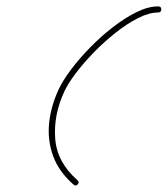

<svg xmlns="http://www.w3.org/2000/svg" viewBox="-20 -570 524 600"><path d="M484 -541Q484 -531 474 -531Q446 -531 411.5 -513.5Q377 -496 341 -467.5Q305 -439 272.5 -405.5Q240 -372 216 -340Q192 -308 181 -284Q147 -211 152.5 -137Q158 -63 222 -7Q229 -1 223 6Q217 13 210 7Q164 -33 146 -82.5Q128 -132 133.5 -185.5Q139 -239 164 -292Q176 -318 201.5 -352Q227 -386 260.5 -420.5Q294 -455 332 -484.5Q370 -514 406.5 -532Q443 -550 474 -550Q484 -550 484 -541Z"/></svg>

Font: FRB American Cursive Guidelines Extralight
Style: Italic
Weight: 200
Italic angle: -25°
Version: Version 2.0;Modular Font Editor K font №1